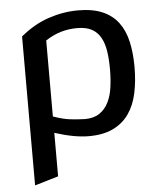

<svg xmlns="http://www.w3.org/2000/svg" viewBox="-52 -576 678 818"><g transform="rotate(-5 286.5 -167.5)"><path d="M65 -441Q123 -489 186 -510Q249 -531 312 -531Q374 -531 416 -513Q458 -495 483.5 -461Q509 -427 520 -378.5Q531 -330 531 -270Q531 -209 520 -158Q509 -107 483.5 -70.5Q458 -34 416 -13.5Q374 7 312 7Q250 7 166 -20V166L65 196ZM166 -90Q208 -75 239.5 -71.5Q271 -68 301 -67Q339 -67 363.5 -83.5Q388 -100 402 -128Q416 -156 421 -192.5Q426 -229 426 -270Q426 -311 421 -345Q416 -379 402.5 -404Q389 -429 365 -442.5Q341 -456 302 -456Q264 -456 231 -446Q198 -436 166 -415Z"/></g></svg>

Font: BM YEONSUNG
Style: Regular
Weight: 400
Designer: Bongjin Kim; Myungsoo Han; Jaehyun Keum; Jihee Min; Dokyung Lee; Chorong Kim; Jooyeon Kang; Sang-a Kim;
Foundry: Sandoll Communications Inc.
Version: Version 1.000;PS 1;hotconv 16.6.51;makeotf.lib2.5.65220